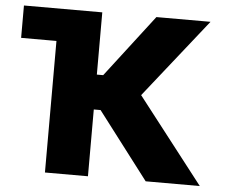

<svg xmlns="http://www.w3.org/2000/svg" viewBox="-51 -766 984 825"><g transform="rotate(5 441.0 -353.5)"><path d="M357.4 -438.5H384.8L590.8 -707H824.2L554.7 -367.2L839.8 0H606.4L386.7 -288.1H357.4V0H171.9V-567.4H19.5V-707H357.4Z"/></g></svg>

Font: Pretendard GOV Black
Style: Regular
Weight: 900
Designer: Base glyphs from Inter by Rasmus Andersson; Hangeul glyphs from Noto Sans CJK(Source Han Sans) by Jang Soo-young and Kan
Foundry: Kil Hyung-jin
Version: Version 1.309